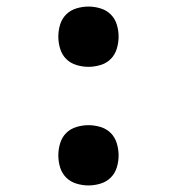

<svg xmlns="http://www.w3.org/2000/svg" viewBox="-20 -558 540 586"><path d="M250 -354Q232 -354 213.5 -359.5Q195 -365 182 -378Q169 -391 163.5 -409.5Q158 -428 158 -446Q158 -465 163.5 -483Q169 -501 182 -514Q195 -527 213.5 -532.5Q232 -538 250 -538Q268 -538 286.5 -532.5Q305 -527 318 -514Q331 -501 336.5 -483Q342 -465 342 -446Q342 -428 336.5 -409.5Q331 -391 318 -378Q305 -365 286.5 -359.5Q268 -354 250 -354ZM250 8Q232 8 213.5 2.5Q195 -3 182 -16Q169 -29 163.5 -47Q158 -65 158 -84Q158 -102 163.5 -120.5Q169 -139 182 -152Q195 -165 213.5 -170.5Q232 -176 250 -176Q268 -176 286.5 -170.5Q305 -165 318 -152Q331 -139 336.5 -120.5Q342 -102 342 -84Q342 -65 336.5 -47Q331 -29 318 -16Q305 -3 286.5 2.5Q268 8 250 8Z"/></svg>

Font: Iosevka Slab Semibold
Style: Regular
Weight: 600
Monospace: yes
Designer: Belleve Invis
Foundry: Belleve Invis
Version: Version 11.1.1; ttfautohint (v1.8.3)